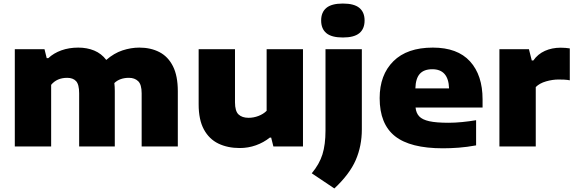

<svg xmlns="http://www.w3.org/2000/svg" viewBox="-20 -826 3240 1083"><path d="M63.5 0V-548.5H231L243.5 -498H252.5Q283 -526.5 326.2 -542Q369.5 -557.5 421.5 -557.5Q471 -557.5 511.5 -540.8Q552 -524 579.5 -488Q623 -526 671 -541.8Q719 -557.5 766 -557.5Q830 -557.5 879 -532.2Q928 -507 955.5 -452.5Q983 -398 983 -311V0H779V-299.5Q779 -349.5 759.2 -368.2Q739.5 -387 707.5 -387Q655.5 -387 625 -357.5Q627.5 -336.5 627.5 -313.5V0H426.5V-299.5Q426.5 -349.5 409.2 -368.2Q392 -387 359 -387Q301 -387 268.5 -347.5V0Z M1332.5 9Q1264 9 1211.8 -16.2Q1159.5 -41.5 1130 -96Q1100.5 -150.5 1100.5 -237.5V-548.5H1305.5V-249Q1305.5 -199 1325.8 -180.2Q1346 -161.5 1382 -161.5Q1410.5 -161.5 1438 -172Q1465.5 -182.5 1484 -201V-548.5H1689V0H1522L1509.5 -50H1502Q1467 -22 1423.5 -6.5Q1380 9 1332.5 9Z M1866 237 1738.5 151.5Q1781.5 100 1798.8 44.8Q1816 -10.5 1816 -89V-548.5H2021V-96Q2021 -2.5 1986.5 77Q1952 156.5 1866 237ZM1914 -614.5Q1850.5 -614.5 1821 -639Q1791.5 -663.5 1791.5 -710.5Q1791.5 -757 1821 -781.5Q1850.5 -806 1914 -806Q1977.5 -806 2007 -781.5Q2036.5 -757 2036.5 -710.5Q2036.5 -663.5 2007 -639Q1977.5 -614.5 1914 -614.5Z M2478.5 10.5Q2294 10.5 2207.8 -58Q2121.5 -126.5 2121.5 -272.5Q2121.5 -403.5 2198.8 -480.5Q2276 -557.5 2421.5 -557.5Q2560.5 -557.5 2631.2 -479.8Q2702 -402 2702 -265.5V-219.5H2324Q2327 -188.5 2344.5 -169.8Q2362 -151 2401.5 -142.2Q2441 -133.5 2510.5 -133.5Q2545.5 -133.5 2586.5 -137.5Q2627.5 -141.5 2665.5 -148V-6Q2614 3.5 2567.2 7Q2520.5 10.5 2478.5 10.5ZM2418.5 -435.5Q2371.5 -435.5 2348 -409.5Q2324.5 -383.5 2323 -327.5H2513Q2509.5 -435.5 2418.5 -435.5Z M2797 0V-548.5H2963.5L2979.5 -485H2988.5Q3013.5 -521 3053.5 -539Q3093.5 -557 3143 -557Q3157 -557 3170.2 -555.8Q3183.5 -554.5 3194 -553V-373Q3179.5 -376 3162.5 -376.8Q3145.5 -377.5 3131 -377.5Q3096.5 -377.5 3060 -367Q3023.5 -356.5 3002 -335V0Z"/></svg>

Font: Encode Sans Expanded Expanded ExtraBold
Style: Regular
Weight: 800
Width: 7
Designer: Multiple Designers
Foundry: Impallari Type
Version: Version 3.000; ttfautohint (v1.8.3) -l 8 -r 50 -G 200 -x 14 